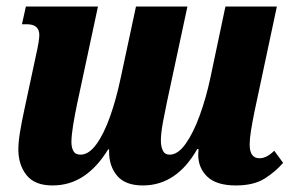

<svg xmlns="http://www.w3.org/2000/svg" viewBox="-20 -556 895 586"><path d="M140 10Q86 10 61 -21.5Q36 -53 36 -100Q36 -122 41 -152.5Q46 -183 54 -220L90 -388Q100 -432 100 -449Q100 -482 62 -482H47L59 -536H279L216 -242Q208 -204 203 -173Q198 -142 198 -122Q198 -106 204 -95Q210 -84 226 -84Q251 -84 274 -115.5Q297 -147 316 -200.5Q335 -254 349 -321L395 -536H552L489 -242Q484 -219 477.5 -184Q471 -149 471 -127Q471 -109 477 -96.5Q483 -84 498 -84Q523 -84 546.5 -117Q570 -150 589.5 -203.5Q609 -257 622 -318L668 -536H825L756 -212Q750 -182 746 -157Q742 -132 742 -115Q742 -73 772 -73Q794 -73 817 -96L844 -59Q822 -33 788.5 -11.5Q755 10 700 10Q641 10 613 -16.5Q585 -43 585 -84Q585 -89 585.5 -93Q586 -97 586 -101H582Q519 10 416 10Q363 10 338 -19Q313 -48 313 -93Q313 -96 313 -100H310Q277 -46 235 -18Q193 10 140 10Z"/></svg>

Font: Noto Serif Condensed ExtraBold
Style: Italic
Weight: 800
Width: 3
Italic angle: -12°
Designer: Monotype Design Team
Foundry: Monotype Imaging Inc.
Version: Version 2.014; ttfautohint (v1.8.4.7-5d5b)